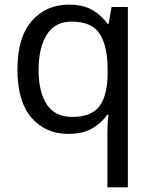

<svg xmlns="http://www.w3.org/2000/svg" viewBox="-20 -566 655 826"><path d="M442 11Q442 -7 443 -31Q444 -55 447 -72H441Q418 -38 377.5 -14Q337 10 273 10Q176 10 115.5 -59.5Q55 -129 55 -267Q55 -405 116.5 -475.5Q178 -546 276 -546Q339 -546 379 -522Q419 -498 443 -463H447L460 -536H530V240H442ZM290 -63Q373 -63 407.5 -108.5Q442 -154 443 -248V-266Q443 -368 409 -420.5Q375 -473 288 -473Q216 -473 181 -416.5Q146 -360 146 -265Q146 -170 181.5 -116.5Q217 -63 290 -63Z"/></svg>

Font: Noto Sans Mende Kikakui
Style: Regular
Weight: 400
Designer: Monotype Design Team
Foundry: Monotype Imaging Inc.
Version: Version 2.003; ttfautohint (v1.8.4.7-5d5b)